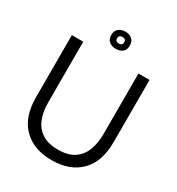

<svg xmlns="http://www.w3.org/2000/svg" viewBox="-197 -954 1010 1094"><g transform="rotate(30 307.5 -407.5)"><path d="M308 15Q188 15 120 -54Q52 -123 52 -252V-660H127V-258Q127 -203 144 -157Q161 -111 201 -83Q241 -55 308 -55Q377 -55 416.5 -83Q456 -111 473 -157.5Q490 -204 490 -258V-660H563V-252Q563 -121 494.5 -53Q426 15 308 15ZM308 -717Q281 -717 263.5 -731Q246 -745 246 -774Q246 -802 264 -816Q282 -830 308 -830Q332 -830 350 -816Q368 -802 368 -773Q368 -744 350.5 -730.5Q333 -717 308 -717ZM308 -752Q331 -752 331 -774Q331 -795 308 -795Q284 -795 284 -774Q284 -752 308 -752Z"/></g></svg>

Font: Bricolage Grotesque 96pt Light
Style: Regular
Weight: 300
Designer: Mathieu Triay
Foundry: Atelier Triay
Version: Version 1.001; ttfautohint (v1.8.4.7-5d5b);gftools[0.9.33.de